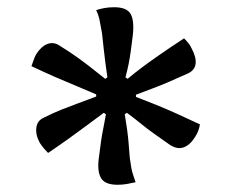

<svg xmlns="http://www.w3.org/2000/svg" viewBox="-20 -565 640 531"><path d="M296 -545Q331 -545 341.5 -526Q352 -507 347 -465Q344 -441 341.5 -422.5Q339 -404 335.5 -387Q332 -370 327 -351L333 -347Q352 -363 372 -378Q392 -393 420 -412.5Q448 -432 489 -459Q497 -451 502 -444.5Q507 -438 510 -431Q523 -407 521 -389Q519 -371 500 -362Q471 -349 448 -339Q425 -329 403.5 -321Q382 -313 356 -303V-297Q385 -286 412 -275Q439 -264 468 -251Q497 -238 533 -221Q531 -210 528 -202.5Q525 -195 520 -187Q506 -164 488 -157.5Q470 -151 449 -165Q425 -182 406.5 -195Q388 -208 371 -222Q354 -236 331 -253L325 -249Q329 -225 331.5 -207Q334 -189 335.5 -171Q337 -153 339 -128Q341 -114 343 -102Q345 -90 348.5 -80.5Q352 -71 355 -61Q342 -58 330 -56Q318 -54 305 -54Q269 -54 258.5 -74Q248 -94 254 -133Q257 -157 259.5 -174.5Q262 -192 265.5 -209Q269 -226 273 -249L267 -253Q240 -233 216.5 -215.5Q193 -198 168.5 -180.5Q144 -163 113 -142Q107 -148 101.5 -154.5Q96 -161 90 -170Q78 -192 80.5 -212Q83 -232 102 -240Q128 -253 150.5 -262Q173 -271 196.5 -279.5Q220 -288 246 -298V-304Q214 -318 187 -329Q160 -340 131.5 -352.5Q103 -365 67 -382Q70 -390 73 -399Q76 -408 80 -415Q94 -437 111.5 -443.5Q129 -450 146 -438Q172 -422 193 -407Q214 -392 233 -377Q252 -362 271 -347L277 -351Q274 -373 271.5 -391Q269 -409 267 -428.5Q265 -448 262 -474Q258 -495 255.5 -508.5Q253 -522 246 -537Q255 -540 267.5 -542.5Q280 -545 296 -545Z"/></svg>

Font: Recursive Monospace Casual
Style: Regular
Weight: 400
Version: Version 1.047